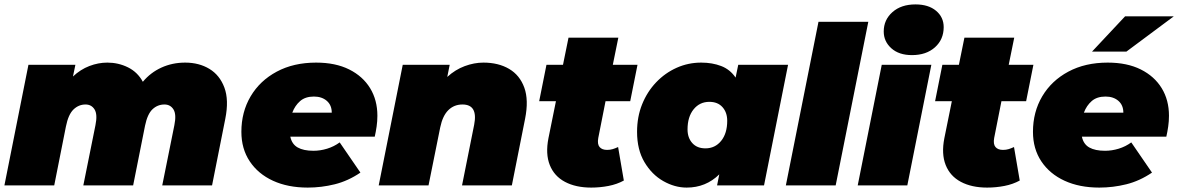

<svg xmlns="http://www.w3.org/2000/svg" viewBox="-25 -841 5345 871"><path d="M815 -557Q878 -557 925 -528.5Q972 -500 993 -443.5Q1014 -387 997 -302L937 0H711L766 -273Q776 -322 762 -344.5Q748 -367 721 -367Q690 -367 667 -345.5Q644 -324 633 -271L579 0H353L408 -273Q418 -322 404 -344.5Q390 -367 363 -367Q332 -367 308.5 -344.5Q285 -322 274 -267L221 0H-5L104 -547H317L306 -494Q340 -526 380.5 -541.5Q421 -557 462 -557Q512 -557 555.5 -535.5Q599 -514 623 -470Q658 -512 707.5 -534.5Q757 -557 815 -557Z M1371 10Q1281 10 1213.5 -21Q1146 -52 1108 -109Q1070 -166 1070 -243Q1070 -333 1112 -404Q1154 -475 1230.5 -516Q1307 -557 1409 -557Q1497 -557 1559 -526Q1621 -495 1654 -441Q1687 -387 1687 -316Q1687 -291 1683.5 -267Q1680 -243 1675 -221H1292Q1299 -187 1325.5 -172Q1352 -157 1397 -157Q1428 -157 1459 -166.5Q1490 -176 1516 -195L1610 -58Q1554 -20 1493.5 -5Q1433 10 1371 10ZM1301 -330H1480Q1480 -364 1457.5 -383.5Q1435 -403 1399 -403Q1360 -403 1336.5 -382.5Q1313 -362 1301 -330Z M2168 -557Q2236 -557 2284.5 -528.5Q2333 -500 2353.5 -443.5Q2374 -387 2357 -302L2297 0H2071L2126 -275Q2144 -367 2073 -367Q2035 -367 2009 -341.5Q1983 -316 1972 -263L1919 0H1693L1802 -547H2015L2004 -492Q2040 -525 2083 -541Q2126 -557 2168 -557Z M2657 10Q2587 10 2538 -16Q2489 -42 2469 -92.5Q2449 -143 2463 -214L2497 -382H2421L2454 -547H2529L2554 -670H2780L2755 -547H2867L2834 -382H2722L2689 -215Q2684 -187 2695 -174Q2706 -161 2729 -161Q2743 -161 2754.5 -164.5Q2766 -168 2779 -174L2805 -22Q2774 -5 2735.5 2.5Q2697 10 2657 10Z M3090 10Q3036 10 2984 -19.5Q2932 -49 2898.5 -105.5Q2865 -162 2865 -243Q2865 -311 2888 -368Q2911 -425 2951.5 -467.5Q2992 -510 3044.5 -533.5Q3097 -557 3156 -557Q3206 -557 3246.5 -541.5Q3287 -526 3312 -489L3324 -547H3550L3441 0H3228L3238 -50Q3177 10 3090 10ZM3175 -168Q3219 -168 3246.5 -202Q3274 -236 3274 -293Q3274 -331 3252.5 -355Q3231 -379 3193 -379Q3149 -379 3121.5 -345Q3094 -311 3094 -254Q3094 -216 3115.5 -192Q3137 -168 3175 -168Z M3540 0 3688 -742H3914L3766 0Z M3866 0 3975 -547H4200L4091 0ZM4112 -591Q4053 -591 4018.5 -622Q3984 -653 3984 -698Q3984 -751 4023.5 -786Q4063 -821 4128 -821Q4187 -821 4221.5 -792Q4256 -763 4256 -718Q4256 -662 4216.5 -626.5Q4177 -591 4112 -591Z M4453 10Q4383 10 4334 -16Q4285 -42 4265 -92.5Q4245 -143 4259 -214L4293 -382H4217L4250 -547H4325L4350 -670H4576L4551 -547H4663L4630 -382H4518L4485 -215Q4480 -187 4491 -174Q4502 -161 4525 -161Q4539 -161 4550.5 -164.5Q4562 -168 4575 -174L4601 -22Q4570 -5 4531.5 2.5Q4493 10 4453 10Z M4962 10Q4872 10 4804.5 -21Q4737 -52 4699 -109Q4661 -166 4661 -243Q4661 -333 4703 -404Q4745 -475 4821.5 -516Q4898 -557 5000 -557Q5088 -557 5150 -526Q5212 -495 5245 -441Q5278 -387 5278 -316Q5278 -291 5274.5 -267Q5271 -243 5266 -221H4883Q4890 -187 4916.5 -172Q4943 -157 4988 -157Q5019 -157 5050 -166.5Q5081 -176 5107 -195L5201 -58Q5145 -20 5084.5 -5Q5024 10 4962 10ZM4892 -330H5071Q5071 -364 5048.5 -383.5Q5026 -403 4990 -403Q4951 -403 4927.5 -382.5Q4904 -362 4892 -330ZM4929 -607 5079 -767H5300L5085 -607Z"/></svg>

Font: Montserrat Black
Style: Italic
Weight: 900
Italic angle: -11.3°
Designer: Julieta Ulanovsky
Foundry: Julieta Ulanovsky
Version: Version 9.000; ttfautohint (v1.8.4.7-5d5b)